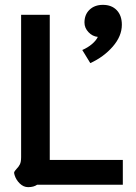

<svg xmlns="http://www.w3.org/2000/svg" viewBox="-20 -761 561 791"><path d="M40 -40Q37 -49 39 -53Q41 -57 48 -65Q57 -74 62 -84Q67 -94 67 -114V-700H185V-102H486V0H133Q119 10 96 10Q77 10 61.5 -5Q46 -20 40 -40ZM319 -555Q342 -565 359 -579.5Q376 -594 383 -609Q361 -611 344.5 -628.5Q328 -646 328 -668Q328 -701 349 -721Q370 -741 404 -741Q440 -741 461 -719Q482 -697 482 -659Q482 -612 444.5 -569Q407 -526 352 -501Z"/></svg>

Font: Niramit SemiBold
Style: Regular
Weight: 600
Designer: Katatrad Aksorn Co.,Ltd.
Foundry: Cadson Demak Co.,Ltd.
Version: Version 1.001; ttfautohint (v1.6)